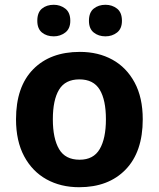

<svg xmlns="http://www.w3.org/2000/svg" viewBox="-20 -773 665 803"><path d="M577 -274Q577 -138 505.5 -64Q434 10 311 10Q234 10 174.5 -23Q115 -56 81 -119.5Q47 -183 47 -274Q47 -410 118.5 -483Q190 -556 314 -556Q391 -556 450 -523.5Q509 -491 543 -428Q577 -365 577 -274ZM201 -274Q201 -194 227 -149.5Q253 -105 313 -105Q371 -105 397 -149.5Q423 -194 423 -274Q423 -355 397 -398Q371 -441 312 -441Q253 -441 227 -398Q201 -355 201 -274ZM136 -686Q136 -721 155.5 -737Q175 -753 205 -753Q232 -753 253 -737Q274 -721 274 -686Q274 -653 253 -637Q232 -621 205 -621Q175 -621 155.5 -637Q136 -653 136 -686ZM352 -686Q352 -721 372 -737Q392 -753 421 -753Q449 -753 469.5 -737Q490 -721 490 -686Q490 -653 469.5 -637Q449 -621 421 -621Q392 -621 372 -637Q352 -653 352 -686Z"/></svg>

Font: Noto Sans Cherokee
Style: Bold
Weight: 700
Designer: Monotype Design Team
Foundry: Monotype Imaging Inc.
Version: Version 2.001; ttfautohint (v1.8.4.7-5d5b)